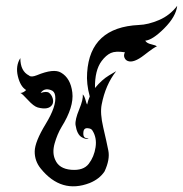

<svg xmlns="http://www.w3.org/2000/svg" viewBox="-20 -640 630 661"><path d="M590 -620Q586 -583 545.5 -542.5Q505 -502 480 -500Q485 -491 501 -487.5Q517 -484 520 -480Q513 -479 476.5 -450.5Q440 -422 420 -430Q412 -433 408.5 -441.5Q405 -450 410 -460Q378 -465 361.5 -457.5Q345 -450 330 -430Q306 -398 307 -337Q331 -366 355.5 -380.5Q380 -395 380 -395Q343 -348 330 -280Q324 -250 335.5 -201Q347 -152 353 -121.5Q359 -91 340 -50Q323 -24 289 -10Q191 28 120 -60Q99 -86 99.5 -119Q100 -152 137.5 -213.5Q175 -275 170 -310Q168 -326 155 -330Q132 -338 120 -320Q141 -327 149.5 -320Q158 -313 161.5 -301Q165 -289 160 -280Q148 -260 110 -270Q96 -274 76 -296Q56 -318 50 -320Q60 -320 70 -330Q50 -342 41.5 -377.5Q33 -413 50 -440Q50 -395 80 -380Q87 -373 107 -381Q165 -405 190 -390Q223 -371 229 -321.5Q235 -272 192 -203Q177 -178 168 -146Q159 -114 170 -90Q183 -59 225 -55.5Q267 -52 285.5 -76Q304 -100 309 -133Q314 -166 298 -191Q294 -197 286 -198Q268 -202 267 -184Q265 -161 285 -165Q278 -158 261.5 -167.5Q245 -177 240 -210Q238 -228 252.5 -263Q267 -298 265 -315Q271 -309 274.5 -295.5Q278 -282 280 -280Q283 -294 289 -308Q277 -352 280 -390Q290 -546 458 -554Q490 -555 527.5 -571Q565 -587 590 -620Z"/></svg>

Font: SOV_mook
Style: Book
Weight: 400
Version: Version 1.00